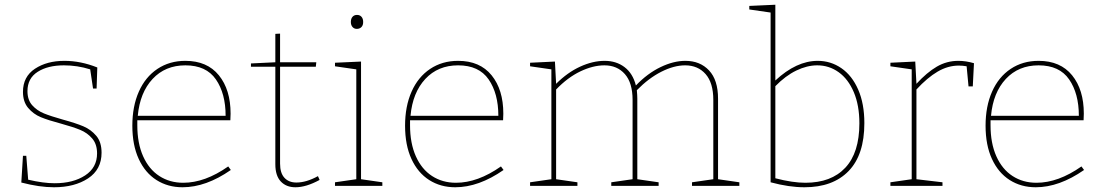

<svg xmlns="http://www.w3.org/2000/svg" viewBox="-20 -785 4665 811"><path d="M245 -280Q300 -265 332 -251.5Q364 -238 386.5 -211.5Q409 -185 409 -140Q409 -69 352 -31.5Q295 6 208 6Q147 6 70 -14L77 -127H91L99 -26Q163 -11 211 -11Q289 -11 339.5 -44Q390 -77 390 -137Q390 -176 369.5 -200Q349 -224 318.5 -236.5Q288 -249 237 -263Q184 -277 152.5 -290Q121 -303 99 -329Q77 -355 77 -397Q77 -461 127.5 -494.5Q178 -528 252 -528Q321 -528 391 -500L388 -411H373L361 -492Q307 -509 250 -509Q182 -509 139 -481.5Q96 -454 96 -400Q96 -363 116 -340.5Q136 -318 165.5 -306Q195 -294 245 -280Z M955 -67Q850 6 751 6Q689 6 641 -24.5Q593 -55 566 -113.5Q539 -172 539 -254Q539 -336 566.5 -398Q594 -460 645 -494Q696 -528 763 -528Q855 -528 904.5 -467Q954 -406 954 -305L953 -277H560V-256Q560 -180 584.5 -125Q609 -70 653 -41.5Q697 -13 754 -13Q846 -13 944 -82ZM562 -296H933Q933 -390 892 -449.5Q851 -509 763 -509Q678 -509 624.5 -451.5Q571 -394 562 -296Z M1330 -25Q1273 6 1228 6Q1189 6 1166 -18.5Q1143 -43 1143 -91V-503H1040V-517L1143 -522V-642L1163 -643V-522H1316L1314 -503H1163V-94Q1163 -54 1181.5 -34Q1200 -14 1232 -14Q1274 -14 1323 -41Z M1505 -525V-28L1595 -15V0H1395V-15L1485 -28V-492L1395 -505V-520ZM1462 -692Q1462 -706 1469 -714Q1476 -722 1488 -722Q1500 -722 1507 -714Q1514 -706 1514 -692Q1514 -678 1506.5 -670.5Q1499 -663 1487 -663Q1476 -663 1469 -671Q1462 -679 1462 -692Z M2107 -67Q2002 6 1903 6Q1841 6 1793 -24.5Q1745 -55 1718 -113.5Q1691 -172 1691 -254Q1691 -336 1718.5 -398Q1746 -460 1797 -494Q1848 -528 1915 -528Q2007 -528 2056.5 -467Q2106 -406 2106 -305L2105 -277H1712V-256Q1712 -180 1736.5 -125Q1761 -70 1805 -41.5Q1849 -13 1906 -13Q1998 -13 2096 -82ZM1714 -296H2085Q2085 -390 2044 -449.5Q2003 -509 1915 -509Q1830 -509 1776.5 -451.5Q1723 -394 1714 -296Z M3013 -28 3103 -15V0H2903V-15L2993 -28V-363Q2993 -435 2960.5 -472Q2928 -509 2874 -509Q2827 -509 2773.5 -482Q2720 -455 2670 -404Q2672 -382 2672 -368V-28L2762 -15V0H2562V-15L2652 -28V-363Q2652 -435 2619.5 -472Q2587 -509 2533 -509Q2485 -509 2431.5 -483.5Q2378 -458 2329 -407V-28L2419 -15V0H2219V-15L2309 -28V-492L2219 -505V-520L2324 -525L2329 -431Q2377 -479 2430.5 -503.5Q2484 -528 2534 -528Q2583 -528 2618 -501.5Q2653 -475 2666 -424Q2715 -475 2770 -501.5Q2825 -528 2875 -528Q2937 -528 2975 -487.5Q3013 -447 3013 -368Z M3631 -265Q3631 -131 3564.5 -62.5Q3498 6 3378 6Q3313 6 3235 -15V-732L3145 -745V-760L3255 -765V-445Q3344 -528 3434 -528Q3489 -528 3534 -497Q3579 -466 3605 -406.5Q3631 -347 3631 -265ZM3610 -264Q3610 -340 3586.5 -395.5Q3563 -451 3522.5 -480Q3482 -509 3432 -509Q3389 -509 3343.5 -487Q3298 -465 3255 -421V-32Q3328 -13 3382 -13Q3491 -13 3550.5 -76.5Q3610 -140 3610 -264Z M4094 -518 4089 -420H4071L4063 -505Q4046 -508 4030 -508Q3984 -508 3940.5 -482.5Q3897 -457 3851 -407V-28L3961 -15V0H3741V-15L3831 -28V-492L3741 -505V-520L3846 -525L3851 -431Q3895 -479 3937 -503.5Q3979 -528 4028 -528Q4060 -528 4094 -518Z M4559 -67Q4454 6 4355 6Q4293 6 4245 -24.5Q4197 -55 4170 -113.5Q4143 -172 4143 -254Q4143 -336 4170.5 -398Q4198 -460 4249 -494Q4300 -528 4367 -528Q4459 -528 4508.5 -467Q4558 -406 4558 -305L4557 -277H4164V-256Q4164 -180 4188.5 -125Q4213 -70 4257 -41.5Q4301 -13 4358 -13Q4450 -13 4548 -82ZM4166 -296H4537Q4537 -390 4496 -449.5Q4455 -509 4367 -509Q4282 -509 4228.5 -451.5Q4175 -394 4166 -296Z"/></svg>

Font: Bitter Pro Thin
Style: Regular
Weight: 250
Designer: Sol Matas, and Bitter project Authors
Foundry: Sol Matas
Version: Version 1.010